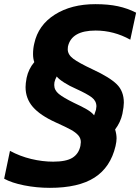

<svg xmlns="http://www.w3.org/2000/svg" viewBox="-65 -734 675 924"><path d="M-45 126 -17 -8Q31 18 85 31Q139 44 191 44Q254 44 284 25Q314 6 322 -32Q324 -46 324 -50Q324 -69 311.5 -83Q299 -97 276.5 -109.5Q254 -122 203 -145Q128 -179 93 -219.5Q58 -260 58 -315Q58 -332 63 -359Q72 -402 100 -435Q94 -452 94 -474Q94 -501 100 -525Q119 -613 198.5 -663.5Q278 -714 394 -714Q456 -714 502.5 -704Q549 -694 590 -673L562 -543Q483 -587 395 -587Q279 -587 262 -510Q261 -506 261 -497Q261 -471 288 -451Q315 -431 381 -400Q463 -362 497 -328.5Q531 -295 531 -240Q531 -221 524 -186Q515 -145 489 -111Q496 -88 496 -68Q496 -53 491 -31Q467 71 390 120.5Q313 170 175 170Q111 170 51 158Q-9 146 -45 126ZM397 -206Q399 -218 399 -222Q399 -248 377 -265Q355 -282 300 -307Q270 -320 244 -336.5Q218 -353 208 -366Q200 -352 197 -338Q196 -334 196 -325Q196 -300 218 -282Q240 -264 291 -239Q330 -221 353 -207.5Q376 -194 388 -179Q395 -199 397 -206Z"/></svg>

Font: Prompt Semibold
Style: Italic
Weight: 600
Italic angle: -12°
Designer: Katatrad Team
Foundry: CadsonDemak
Version: Version 1.000